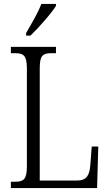

<svg xmlns="http://www.w3.org/2000/svg" viewBox="-20 -951 554 971"><path d="M112 -784V-771H134C178 -813 242 -886 263 -921V-931H189C172 -886 141 -834 112 -784ZM35 0H471L477 -210H444L437 -119C433 -66 420 -38 369 -38H181V-606C181 -672 197 -682 242 -682H263V-714H35V-682H55C98 -682 116 -672 116 -604V-110C116 -42 98 -32 56 -32H35Z"/></svg>

Font: Noto Serif Sinhala Condensed Light
Style: Regular
Weight: 300
Width: 3
Designer: Jelle Bosma - Monotype Design Team
Foundry: Monotype Imaging Inc.
Version: Version 2.007